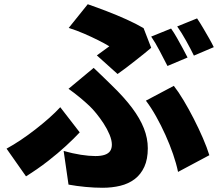

<svg xmlns="http://www.w3.org/2000/svg" viewBox="-20 -824 1040 908"><path d="M438 -562Q455 -574 471 -586Q487 -598 497 -605Q476 -618 445 -633.5Q414 -649 378.5 -664.5Q343 -680 305 -692L395 -804Q438 -789 485 -771Q532 -753 577.5 -732.5Q623 -712 659 -691L695 -598Q685 -589 665 -573Q645 -557 621 -538Q597 -519 574.5 -502Q552 -485 536 -474ZM281 -110Q324 -98 362.5 -92Q401 -86 431 -86Q458 -86 475.5 -92Q493 -98 501 -110Q509 -122 509 -140Q509 -161 498 -187.5Q487 -214 470 -240Q453 -266 435 -288Q417 -310 403 -323Q383 -342 357 -363.5Q331 -385 304 -404L423 -503Q448 -479 468.5 -459.5Q489 -440 509 -420Q567 -364 604.5 -314Q642 -264 660.5 -217Q679 -170 679 -123Q679 -71 662.5 -35Q646 1 617 23Q588 45 549 54.5Q510 64 465 64Q427 64 384.5 60Q342 56 304 49ZM822 -11Q814 -50 798.5 -95Q783 -140 762.5 -185.5Q742 -231 718.5 -273Q695 -315 670 -348L802 -418Q824 -390 848.5 -349Q873 -308 896.5 -262Q920 -216 939.5 -171Q959 -126 970 -90ZM357 -198Q330 -169 292 -134Q254 -99 206.5 -62Q159 -25 103 10L11 -121Q44 -139 79 -162.5Q114 -186 148 -212.5Q182 -239 212 -265.5Q242 -292 265 -317ZM789 -689Q802 -671 816.5 -645.5Q831 -620 844.5 -595Q858 -570 867 -552L772 -512Q756 -543 735.5 -582.5Q715 -622 695 -651ZM912 -737Q925 -718 940 -692.5Q955 -667 969 -642.5Q983 -618 991 -601L897 -561Q882 -592 860 -631.5Q838 -671 818 -699Z"/></svg>

Font: Noto Sans SC Black
Style: Regular
Weight: 900
Designer: Ryoko NISHIZUKA  (kana, bopomofo & ideographs); Paul D. Hunt (Latin, Greek & Cyrillic); Sandoll Communications , Soo-you
Foundry: Adobe
Version: Version 2.004-H2;hotconv 1.0.118;makeotfexe 2.5.65603